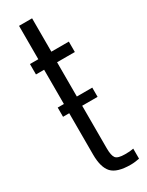

<svg xmlns="http://www.w3.org/2000/svg" viewBox="-206 -805 649 847"><g transform="rotate(-30 119.0 -381.5)"><path d="M186 7Q116.5 7 90.2 -21.5Q64 -50 64 -115V-547H22.5V-600H65V-770H131.5V-600H220.5V-547H130V-108.5Q130 -72.5 140 -59Q150 -45.5 187.5 -45.5Q201.5 -45.5 210.5 -46.2Q219.5 -47 230.5 -49V2Q221 4 209.5 5.5Q198 7 186 7ZM32.5 -372.5H208.5V-325.5H32.5Z"/></g></svg>

Font: Big Shoulders Display Thin
Style: Regular
Weight: 400
Version: Version 2.002